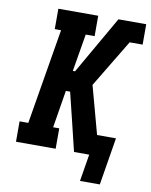

<svg xmlns="http://www.w3.org/2000/svg" viewBox="-95 -804 800 1020"><g transform="rotate(10 305.0 -294.5)"><path d="M408 146 432 0H350L313 -153L274 -312H251L218 -110H251V0H37V-110H84L170 -625H136V-735H351V-625H303L269 -423H281L460 -735H610V-625H540L385 -368L455 -110H557L515 146Z"/></g></svg>

Font: Iosevka Etoile XBdObl
Style: Regular
Weight: 800
Italic angle: -9°
Designer: Belleve Invis
Foundry: Belleve Invis
Version: Version 15.5.2; ttfautohint (v1.8.4)